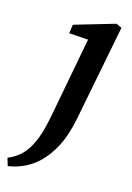

<svg xmlns="http://www.w3.org/2000/svg" viewBox="-194 -562 594 861"><g transform="rotate(15 102.5 -131.5)"><path d="M-69 240 -80 204Q-33 185 -3 147Q17 121 33.5 79Q50 37 65 -45L132 -401L43 -407L49 -448L237 -503L263 -491L176 -45Q160 34 134 84.5Q108 135 73 170Q46 197 10.5 215Q-25 233 -69 240Z"/></g></svg>

Font: Source Serif 4 SmText Semibold
Style: Italic
Weight: 600
Italic angle: -12°
Designer: Frank Grießhammer
Foundry: Adobe
Version: Version 4.005;hotconv 1.1.0;makeotfexe 2.6.0